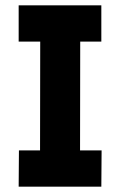

<svg xmlns="http://www.w3.org/2000/svg" viewBox="-20 -700 451 720"><path d="M131 -660H281L280 -20H130ZM51 -136H361L360 0H50ZM50 -680H360V-544H50Z"/></svg>

Font: Teachers[wght]
Style: Regular
Weight: 400
Designer: Alfredo Marco Pradil & Chank Diesel
Version: Version 1.000;Glyphs 3.1.2 (3151)